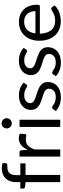

<svg xmlns="http://www.w3.org/2000/svg" viewBox="786 -1556 778 2389"><g transform="rotate(-90 1174.5 -361.0)"><path d="M192.5 0H103.5V-431.5L47.5 -437.5Q23.5 -441.5 23.5 -460V-496.5H103.5V-545.5Q103.5 -606.5 125.8 -646.8Q148 -687 187.2 -707Q226.5 -727 277 -727Q311 -727 340 -717L338 -672.5Q337 -663.5 329.2 -661Q321.5 -658.5 307 -658.5Q284.5 -658.5 269.2 -656.8Q254 -655 238.5 -647.5Q190 -626 190 -543V-496.5H336V-432H192.5Z M510 0H421V-506.5H472Q486 -506.5 492 -501Q498 -495.5 499.5 -482.5L505.5 -405Q555.5 -515.5 649.5 -515.5Q682.5 -515.5 706.5 -501.5L700.5 -435Q698 -422.5 685 -422.5Q679.5 -422.5 670.5 -424.5Q655.5 -428.5 634.5 -428.5Q585.5 -428.5 557 -400.5Q529 -372 510 -319Z M879.5 0H790.5V-506.5H879.5ZM834 -603Q809 -603 790.5 -621.2Q772 -639.5 772 -666Q772 -693 790.5 -711.2Q809 -729.5 834 -729.5Q859.5 -729.5 879 -711.2Q898.5 -693 898.5 -666Q898.5 -639.5 879 -621.2Q859.5 -603 834 -603Z M1157.5 8Q1103 8 1060.5 -9.2Q1018 -26.5 988.5 -54L1009.5 -87.5Q1018 -101 1033 -101Q1039.5 -101 1046.2 -97.2Q1053 -93.5 1061 -88Q1070.5 -81 1084 -73.5Q1097.5 -66 1116.5 -60.8Q1135.5 -55.5 1162 -55.5Q1197 -55.5 1220 -67Q1243 -78.5 1254.2 -97.8Q1265.5 -117 1265.5 -139.5Q1265.5 -164.5 1250.2 -179.8Q1235 -195 1210 -204.5Q1183 -214.5 1154.5 -223Q1112.5 -235 1075 -253Q1037.5 -271 1015.5 -307Q1002 -331 1002 -367.5Q1002 -405 1022.2 -438.5Q1042.5 -472 1082.5 -493Q1122.5 -514 1182 -514Q1279 -514 1340.5 -455.5L1320.5 -423Q1314 -412 1302 -412Q1291.5 -412 1277 -421.5Q1262.5 -430.5 1240.5 -439.5Q1218 -448 1184 -448Q1137 -448 1111.8 -426Q1086.5 -404 1086.5 -374.5Q1086.5 -351.5 1101.8 -337Q1117 -322.5 1142 -313Q1168 -302.5 1196.5 -294Q1239 -282 1276.2 -264Q1313.5 -246 1335.5 -212Q1349 -189 1349 -155Q1349 -109.5 1327.5 -72.5Q1306 -35.5 1263.2 -13.8Q1220.5 8 1157.5 8Z M1590.5 8Q1536 8 1493.5 -9.2Q1451 -26.5 1421.5 -54L1442.5 -87.5Q1451 -101 1466 -101Q1472.5 -101 1479.2 -97.2Q1486 -93.5 1494 -88Q1503.5 -81 1517 -73.5Q1530.5 -66 1549.5 -60.8Q1568.5 -55.5 1595 -55.5Q1630 -55.5 1653 -67Q1676 -78.5 1687.2 -97.8Q1698.5 -117 1698.5 -139.5Q1698.5 -164.5 1683.2 -179.8Q1668 -195 1643 -204.5Q1616 -214.5 1587.5 -223Q1545.5 -235 1508 -253Q1470.5 -271 1448.5 -307Q1435 -331 1435 -367.5Q1435 -405 1455.2 -438.5Q1475.5 -472 1515.5 -493Q1555.5 -514 1615 -514Q1712 -514 1773.5 -455.5L1753.5 -423Q1747 -412 1735 -412Q1724.5 -412 1710 -421.5Q1695.5 -430.5 1673.5 -439.5Q1651 -448 1617 -448Q1570 -448 1544.8 -426Q1519.5 -404 1519.5 -374.5Q1519.5 -351.5 1534.8 -337Q1550 -322.5 1575 -313Q1601 -302.5 1629.5 -294Q1672 -282 1709.2 -264Q1746.5 -246 1768.5 -212Q1782 -189 1782 -155Q1782 -109.5 1760.5 -72.5Q1739 -35.5 1696.2 -13.8Q1653.5 8 1590.5 8Z M2104 7Q2036 7 1981.2 -23.2Q1926.5 -53.5 1894.5 -113.8Q1862.5 -174 1862.5 -264Q1862.5 -332 1889.8 -388.8Q1917 -445.5 1969.8 -479.8Q2022.5 -514 2099 -514Q2158.5 -514 2206.5 -488.2Q2254.5 -462.5 2282.5 -412.2Q2310.5 -362 2310.5 -288.5Q2310.5 -268.5 2306.2 -261Q2302 -253.5 2289 -253.5H1950.5Q1953.5 -187 1974 -144.8Q1994.5 -102.5 2030 -82.8Q2065.5 -63 2111.5 -63Q2141 -63 2163.5 -69Q2186 -75 2202.5 -83.2Q2219 -91.5 2231 -99Q2240 -104.5 2247.2 -108.2Q2254.5 -112 2260.5 -112Q2272 -112 2277.5 -103.5L2302.5 -71Q2268 -31 2213 -12Q2158.5 7 2104 7ZM2230.5 -308.5Q2230.5 -348 2216 -379.8Q2201.5 -411.5 2172.5 -430.2Q2143.5 -449 2101 -449Q2056 -449 2025.2 -431.5Q1994.5 -414 1976.8 -382.5Q1959 -351 1953.5 -308.5Z"/></g></svg>

Font: Verano Sans
Style: Regular
Weight: 400
Designer: Lukasz Dziedzic with Adam Twardoch and Botio Nikoltchev
Foundry: tyPoland Lukasz Dziedzic
Version: Version 3.001;December 28, 2019;FontCreator 12.0.0.2547 64-b